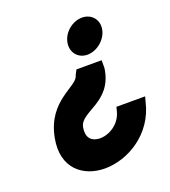

<svg xmlns="http://www.w3.org/2000/svg" viewBox="-114 -676 680 767"><g transform="rotate(-20 225.5 -292.0)"><path d="M55 -177C31 -53 111 7 203 7C300 7 416 -60 445 -187L451 -209H329L324 -190C311 -140 262 -111 221 -113C190 -115 168 -133 176 -178C187 -241 318 -231 337 -371V-404H230L219 -383C210 -338 84 -328 55 -177ZM233 -518C225 -477 252 -444 292 -444C332 -444 373 -477 381 -518C389 -559 361 -591 321 -591C281 -591 241 -559 233 -518Z"/></g></svg>

Font: Charger EcoBold
Style: Obl
Weight: 1000
Designer: Jasper
Foundry: Cannot Into Space Fonts
Version: Version 1.1